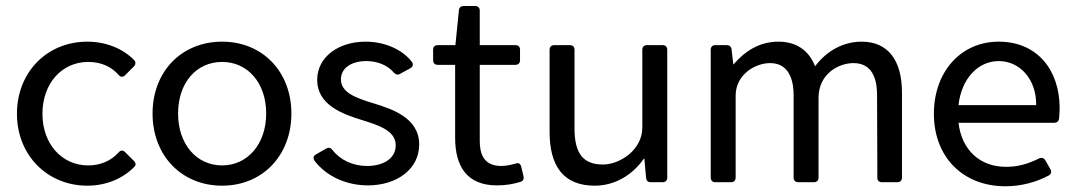

<svg xmlns="http://www.w3.org/2000/svg" viewBox="-20 -614 3629 647"><path d="M274.4 11.7C336.9 11.7 393.6 -11.7 432.6 -51.8C438.5 -57.6 438.5 -64.5 430.7 -72.3L401.4 -101.6C394.5 -108.4 386.7 -108.4 379.9 -100.6C354.5 -72.3 319.3 -56.6 277.3 -56.6C188.5 -56.6 123 -128.9 123 -230.5C123 -333 188.5 -405.3 277.3 -405.3C320.3 -405.3 355.5 -389.6 379.9 -361.3C386.7 -353.5 394.5 -353.5 401.4 -360.4L430.7 -389.6C437.5 -396.5 438.5 -404.3 431.6 -412.1C392.6 -451.2 335.9 -473.6 274.4 -473.6C138.7 -473.6 37.1 -371.1 37.1 -230.5C37.1 -91.8 138.7 11.7 274.4 11.7Z M728.5 11.7C864.3 11.7 961.9 -89.8 961.9 -231.4C961.9 -373 864.3 -473.6 728.5 -473.6C591.8 -473.6 494.1 -373 494.1 -231.4C494.1 -89.8 591.8 11.7 728.5 11.7ZM728.5 -56.6C641.6 -56.6 580.1 -128.9 580.1 -231.4C580.1 -335 641.6 -405.3 728.5 -405.3C814.5 -405.3 877 -335 877 -231.4C877 -128.9 814.5 -56.6 728.5 -56.6Z M1219.7 10.7C1318.4 10.7 1392.6 -44.9 1392.6 -127C1392.6 -217.8 1299.8 -247.1 1236.3 -266.6C1174.8 -285.2 1128.9 -303.7 1128.9 -346.7C1128.9 -384.8 1164.1 -408.2 1214.8 -408.2C1252 -408.2 1285.2 -394.5 1306.6 -370.1C1313.5 -362.3 1320.3 -360.4 1328.1 -365.2L1362.3 -383.8C1371.1 -388.7 1374 -396.5 1368.2 -405.3C1335.9 -447.3 1276.4 -473.6 1211.9 -473.6C1119.1 -473.6 1048.8 -420.9 1048.8 -344.7C1048.8 -260.7 1133.8 -229.5 1201.2 -209C1256.8 -191.4 1313.5 -173.8 1313.5 -124C1313.5 -81.1 1273.4 -54.7 1216.8 -54.7C1168.9 -54.7 1126 -75.2 1100.6 -108.4C1094.7 -116.2 1087.9 -118.2 1079.1 -113.3L1044.9 -93.8C1036.1 -88.9 1034.2 -81.1 1040 -72.3C1079.1 -20.5 1146.5 10.7 1219.7 10.7Z M1716.8 -62.5C1702.1 -58.6 1685.5 -54.7 1668.9 -54.7C1605.5 -54.7 1596.7 -102.5 1596.7 -139.6V-395.5H1716.8C1726.6 -395.5 1732.4 -401.4 1732.4 -411.1V-446.3C1732.4 -456.1 1726.6 -461.9 1716.8 -461.9H1596.7V-578.1C1596.7 -587.9 1590.8 -593.8 1581.1 -593.8H1543C1533.2 -593.8 1527.3 -588.9 1526.4 -579.1L1514.6 -461.9H1455.1C1445.3 -461.9 1439.5 -456.1 1439.5 -446.3V-411.1C1439.5 -401.4 1445.3 -395.5 1455.1 -395.5H1513.7V-149.4C1513.7 -54.7 1552.7 10.7 1654.3 10.7C1685.5 10.7 1710.9 5.9 1733.4 -1C1743.2 -3.9 1746.1 -10.7 1744.1 -20.5L1736.3 -52.7C1733.4 -63.5 1726.6 -66.4 1716.8 -62.5Z M2144.5 -446.3V-184.6C2144.5 -107.4 2067.4 -59.6 2011.7 -59.6C1945.3 -59.6 1916 -96.7 1916 -180.7V-446.3C1916 -456.1 1910.2 -461.9 1900.4 -461.9H1847.7C1837.9 -461.9 1832 -456.1 1832 -446.3V-169.9C1832 -52.7 1879.9 11.7 1984.4 11.7C2048.8 11.7 2109.4 -21.5 2149.4 -79.1H2151.4L2157.2 -14.6C2158.2 -4.9 2163.1 0 2172.9 0H2212.9C2222.7 0 2228.5 -5.9 2228.5 -15.6V-446.3C2228.5 -456.1 2222.7 -461.9 2212.9 -461.9H2160.2C2150.4 -461.9 2144.5 -456.1 2144.5 -446.3Z M2883.8 -473.6C2820.3 -473.6 2764.6 -441.4 2726.6 -390.6C2706.1 -444.3 2663.1 -473.6 2603.5 -473.6C2539.1 -473.6 2491.2 -442.4 2451.2 -396.5L2445.3 -447.3C2444.3 -457 2438.5 -461.9 2428.7 -461.9H2390.6C2380.9 -461.9 2375 -456.1 2375 -446.3V-15.6C2375 -5.9 2380.9 0 2390.6 0H2443.4C2453.1 0 2459 -5.9 2459 -15.6V-292C2459 -362.3 2524.4 -401.4 2575.2 -401.4C2648.4 -401.4 2654.3 -325.2 2654.3 -293.9V-15.6C2654.3 -5.9 2660.2 0 2669.9 0H2722.7C2732.4 0 2738.3 -5.9 2738.3 -15.6V-284.2C2738.3 -364.3 2804.7 -401.4 2856.4 -401.4C2930.7 -401.4 2935.5 -326.2 2935.5 -293.9L2936.5 -15.6C2936.5 -4.9 2942.4 0 2952.1 0H3003.9C3013.7 0 3019.5 -5.9 3019.5 -15.6V-301.8C3019.5 -409.2 2973.6 -473.6 2883.8 -473.6Z M3550.8 -249C3550.8 -378.9 3474.6 -473.6 3345.7 -473.6C3216.8 -473.6 3127 -371.1 3127 -230.5C3127 -85 3224.6 13.7 3368.2 13.7C3422.9 13.7 3473.6 -1 3513.7 -22.5C3522.5 -27.3 3524.4 -35.2 3519.5 -43.9L3502.9 -73.2C3498 -82 3490.2 -84 3481.4 -80.1C3440.4 -59.6 3406.2 -51.8 3370.1 -51.8C3282.2 -51.8 3220.7 -108.4 3210 -200.2H3532.2C3541 -200.2 3547.9 -205.1 3548.8 -214.8C3549.8 -226.6 3550.8 -238.3 3550.8 -249ZM3471.7 -259.8H3210C3219.7 -348.6 3275.4 -408.2 3345.7 -408.2C3416 -408.2 3472.7 -347.7 3471.7 -259.8Z"/></svg>

Font: Ed Sans Neue
Style: Regular
Weight: 400
Designer: Stephen Hutchings
Version: Version 1.004;PS 001.004;hotconv 1.0.88;makeotf.lib2.5.64775